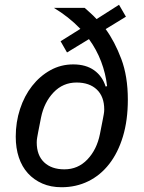

<svg xmlns="http://www.w3.org/2000/svg" viewBox="-20 -773 605 805"><path d="M423 -651Q461 -599 488.5 -526Q516 -453 516 -355Q516 -269 495.5 -201Q475 -133 438 -85.5Q401 -38 350 -13Q299 12 238 12Q193 12 157.5 -3.5Q122 -19 97 -46.5Q72 -74 59 -113Q46 -152 46 -200Q46 -261 64 -316Q82 -371 114.5 -412.5Q147 -454 191 -478.5Q235 -503 287 -503Q340 -503 374.5 -478.5Q409 -454 423 -410L429 -412Q423 -465 404 -515Q385 -565 353 -609L261 -553L234 -600L317 -652Q292 -678 264 -700Q236 -722 206 -740H335Q346 -730 359 -718.5Q372 -707 385 -693L479 -753L508 -703ZM250 -63Q307 -63 346.5 -104.5Q386 -146 399 -211L411 -272Q413 -283 415 -293.5Q417 -304 417 -314Q417 -368 386 -397.5Q355 -427 301 -427Q244 -427 204.5 -385.5Q165 -344 152 -280L140 -219Q138 -208 136 -197Q134 -186 134 -176Q134 -122 165 -92.5Q196 -63 250 -63Z"/></svg>

Font: IBM Plex Sans Text
Style: Italic
Weight: 450
Italic angle: -11°
Designer: Mike Abbink, Paul van der Laan, Pieter van Rosmalen
Foundry: Bold Monday
Version: Version 3.005